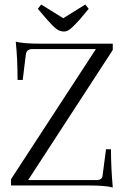

<svg xmlns="http://www.w3.org/2000/svg" viewBox="-20 -824 551 853"><path d="M265 -684Q247 -684 232 -694.5Q217 -705 189 -737L148 -785L163 -804L261 -743L359 -804L374 -785L335 -738Q306 -706 292 -695Q278 -684 265 -684ZM481 -630V-602L105 -24H409Q435 -24 436 -46L451 -161H473Q473 -82 481 9Q450 0 372 0H29V-28L406 -606H124Q99 -606 95 -584L81 -469H58Q58 -563 50 -639Q82 -630 160 -630Z"/></svg>

Font: Arapey Thin
Style: Regular
Weight: 100
Designer: Eduardo Rodriguez Tunni
Foundry: Eduardo Rodriguez Tunni
Version: Version 4.000;hotconv 1.0.109;makeotfexe 2.5.65596